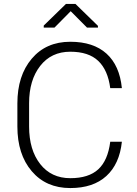

<svg xmlns="http://www.w3.org/2000/svg" viewBox="-20 -930 684 960"><path d="M589.4 -221.2Q577.6 -109.9 511.7 -49.8Q445.8 10.3 331.5 10.3Q210.4 10.3 138.7 -74Q66.9 -158.2 66.9 -297.4V-413.1Q66.9 -551.8 138.7 -636.5Q210.4 -721.2 331.5 -721.2Q446.8 -721.2 512.5 -661.9Q578.1 -602.5 589.4 -489.3H531.2Q519.5 -579.6 471.2 -625.5Q422.9 -671.4 331.5 -671.4Q236.3 -671.4 180.9 -600.3Q125.5 -529.3 125.5 -414.1V-297.4Q125.5 -180.7 180.9 -109.9Q236.3 -39.1 331.5 -39.1Q423.3 -39.1 471.4 -83.5Q519.5 -127.9 531.2 -221.2ZM469.7 -800.8V-792H415L333.5 -874L252.4 -792H198.7V-802.2L309.6 -910.2H357.4Z"/></svg>

Font: Franko
Style: Light
Weight: 300
Designer: Google
Version: Version 1.200310; 2013